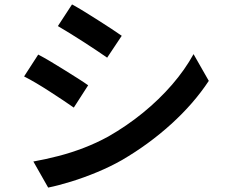

<svg xmlns="http://www.w3.org/2000/svg" viewBox="-20 -805 1040 869"><path d="M306 -785Q330 -772 361 -753Q392 -734 424 -713.5Q456 -693 484.5 -674.5Q513 -656 531 -643L465 -544Q445 -558 416.5 -577Q388 -596 357 -616Q326 -636 296 -654.5Q266 -673 242 -687ZM131 -74Q187 -84 245 -99Q303 -114 360 -136Q417 -158 470 -187Q554 -235 627 -294.5Q700 -354 758.5 -421.5Q817 -489 856 -560L925 -439Q857 -336 755 -243.5Q653 -151 531 -80Q480 -51 420 -26Q360 -1 301.5 17Q243 35 198 44ZM153 -558Q178 -545 209 -526.5Q240 -508 272 -488Q304 -468 332.5 -450Q361 -432 379 -419L314 -318Q293 -333 265 -351.5Q237 -370 205.5 -390.5Q174 -411 143.5 -429Q113 -447 89 -459Z"/></svg>

Font: Noto Sans JP Thin SemiBold
Style: Regular
Weight: 600
Version: Version 2.004-H2;hotconv 1.0.118;makeotfexe 2.5.65603